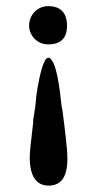

<svg xmlns="http://www.w3.org/2000/svg" viewBox="-20 -366 311 618"><path d="M73.7 -283.7Q73.7 -296.9 78.4 -308.1Q83 -319.3 91.3 -327.9Q99.6 -336.4 110.8 -341.3Q122.1 -346.2 134.8 -346.2Q194.8 -346.2 195.8 -283.7Q195.8 -223.1 135.3 -223.1Q122.6 -223.1 111.3 -227.8Q100.1 -232.4 91.8 -240.7Q83.5 -249 78.6 -260Q73.7 -271 73.7 -283.7ZM75.7 142.1Q75.7 128.4 78.1 105.5Q80.6 82.5 83.5 57.1Q84.5 50.8 85 44.4Q85.4 38.1 86.4 31.7Q86.4 30.8 86.7 29.3Q86.9 27.8 86.9 26.9Q86.9 25.9 86.7 23.9Q86.4 22 86.9 19.5Q86.9 19 87.2 18.6Q87.4 18.1 87.4 17.1Q87.4 13.7 88.4 11.7V7.3Q89.8 5.4 89.8 2.4L90.3 0V-2.4Q90.3 -2.9 90.6 -3.2Q90.8 -3.4 90.8 -4.4Q90.8 -5.9 91.1 -6.8Q91.3 -7.8 91.3 -9.3Q91.3 -12.2 92.3 -14.2V-13.7Q93.8 -23.9 94.5 -31Q95.2 -38.1 95.2 -40Q95.2 -43.9 96.7 -55.9Q98.1 -67.9 100.8 -83.5Q103.5 -99.1 107.2 -116Q110.8 -132.8 115.2 -147.2Q119.6 -161.6 124.8 -170.9Q129.9 -180.2 135.3 -180.2Q142.1 -180.2 148.4 -169.7Q154.8 -159.2 159.9 -140.4Q165 -121.6 169.2 -96.2Q173.3 -70.8 176.3 -40.5Q176.8 -35.2 178.2 -25.4Q179.7 -15.6 182.1 -3.9V-1.5Q182.1 0 182.4 0.2Q182.6 0.5 182.6 1Q182.6 4.9 183.1 5.4Q185.5 22.5 187.7 42Q189.9 61.5 192.1 80.3Q194.3 99.1 195.6 115.7Q196.8 132.3 196.8 143.6Q197.8 231.4 136.7 231.4Q76.7 231.4 75.7 142.1Z"/></svg>

Font: XB Khoramshahr
Style: Bold
Weight: 700
Designer: Behnam
Foundry: Irmug
Version: Version 8.005 2009